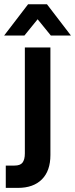

<svg xmlns="http://www.w3.org/2000/svg" viewBox="-61 -748 361 924"><path d="M-33.2 48.8H8.8Q36.1 48.8 46.9 35.2Q58.6 20.5 58.6 -9.8V-519.5H181.6V-2Q181.6 74.2 140.6 115.2Q99.6 156.2 25.4 156.2H-33.2ZM74.2 -727.5H165L280.3 -577.1H183.6L120.1 -655.3L56.6 -577.1H-41Z"/></svg>

Font: DINish
Style: Bold
Weight: 700
Designer: Bert Driehuis
Foundry: Playbeing
Version: Version 3.008; git-95204e4c-release